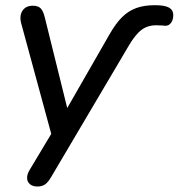

<svg xmlns="http://www.w3.org/2000/svg" viewBox="-20 -516 673 724"><path d="M91.1 125.9 185 -30.8 178.8 9.2 60.1 -427.4Q52.3 -456.2 64.6 -475.3Q76.9 -494.4 103.7 -494.4Q123.3 -494.4 133 -484.9Q142.6 -475.4 148.7 -451.2L242.2 -73.5H213.4L393.6 -387.6Q416.6 -427.7 440.3 -451.3Q464.1 -474.9 493.6 -485.6Q523.1 -496.4 563.9 -496.4Q601.9 -496.4 617.7 -487.1Q633.4 -477.9 633.4 -458.7Q633.4 -441.6 625.2 -430.2Q617 -418.8 603.9 -418.8Q598.3 -419.8 592.3 -419.8L568.1 -420.8Q537.7 -420.8 514.5 -404Q491.4 -387.3 466.5 -345.3L172.2 152.7Q160.9 171.7 149.7 179.5Q138.4 187.3 121 187.3Q103.2 187.3 92.9 178.5Q82.6 169.7 82.2 155.8Q81.7 141.8 91.1 125.9Z"/></svg>

Font: SN Pro Thin
Style: Italic
Weight: 200
Italic angle: -9°
Designer: Tobias Whetton
Foundry: Supernotes
Version: Version 1.003;Glyphs 3.3 (3324)